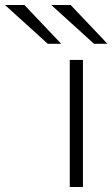

<svg xmlns="http://www.w3.org/2000/svg" viewBox="-182 -752 452 772"><path d="M98.5 0V-511H151.5V0ZM10 -576 -162 -732H-84L64 -576ZM196 -576 24 -732H102L250 -576Z"/></svg>

Font: Overpass ExtraLight
Style: Regular
Weight: 250
Designer: Delve Withrington, Dave Bailey, Thomas Jockin
Foundry: Delve Fonts LLC
Version: Version 4.000